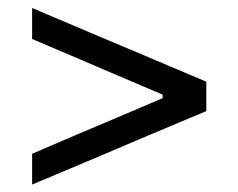

<svg xmlns="http://www.w3.org/2000/svg" viewBox="-20 -544 608 490"><path d="M62 -73V-151.5Q115 -174.5 170.2 -198Q225.5 -221.5 280 -244.5L395 -293.5V-302.5L280 -351.5Q225 -375 170 -398.5Q115 -422 62 -444.5V-523.5Q108 -504 152.5 -485.2Q197 -466.5 235.5 -450L334 -408.5Q372 -392.5 416 -373.8Q460 -355 506.5 -335.5V-260.5Q460 -241 416 -222.5Q372 -204 334 -188L235.5 -146Q197 -129.5 152.5 -111Q108 -92.5 62 -73Z"/></svg>

Font: Commissioner
Style: Regular
Weight: 400
Designer: Kostas Bartsokas
Foundry: Kostas Bartsokas
Version: Version 1.000; ttfautohint (v1.8.3)